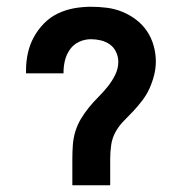

<svg xmlns="http://www.w3.org/2000/svg" viewBox="-20 -548 540 568"><path d="M194 0V-78Q194 -98 195.5 -119Q197 -140 203 -159.5Q209 -179 219.5 -196.5Q230 -214 243 -230Q256 -246 270.5 -260.5Q285 -275 298 -291Q311 -307 320.5 -326Q330 -345 330 -365Q330 -380 323.5 -394Q317 -408 305 -416.5Q293 -425 278.5 -428.5Q264 -432 249 -432Q231 -432 214.5 -424.5Q198 -417 187.5 -402.5Q177 -388 172.5 -370.5Q168 -353 168 -336V-331H57V-340Q57 -366 62.5 -391Q68 -416 80 -438Q92 -460 110 -478.5Q128 -497 151 -508Q174 -519 199 -523.5Q224 -528 249 -528Q273 -528 296.5 -525Q320 -522 342 -513Q364 -504 383 -489.5Q402 -475 415 -455.5Q428 -436 434.5 -413Q441 -390 441 -366Q441 -346 436 -326Q431 -306 422.5 -287Q414 -268 401.5 -251.5Q389 -235 375 -220Q361 -205 346.5 -190.5Q332 -176 322 -158Q312 -140 309 -119.5Q306 -99 306 -78V0Z"/></svg>

Font: Iosevka
Style: Bold
Weight: 700
Monospace: yes
Designer: Belleve Invis
Foundry: Belleve Invis
Version: Version 32.5.0; ttfautohint (v1.8.4)